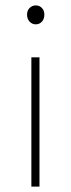

<svg xmlns="http://www.w3.org/2000/svg" viewBox="-20 -690 262 710"><path d="M96 0V-478H126V0ZM112 -600Q99 -600 89.5 -610Q80 -620 80 -636Q80 -651 89.5 -660.5Q99 -670 112 -670Q126 -670 135 -660.5Q144 -651 144 -636Q144 -620 135 -610Q126 -600 112 -600Z"/></svg>

Font: Assistant ExtraLight ExtraLight
Style: Regular
Weight: 250
Version: Version 3.000